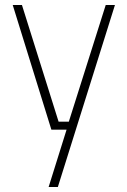

<svg xmlns="http://www.w3.org/2000/svg" viewBox="-20 -520 511 770"><path d="M175 230 247 0H186L31 -500H68L215 -32H256L404 -500H441L212 230Z"/></svg>

Font: TitilliumWeb ExtraLight
Style: Regular
Weight: 400
Designer: Mohamed Gaber, Accademia di Belle Arti di Urbino and others
Foundry: Kief Type Foundry, Accademia di Belle Arti di Urbino and others
Version: Version 3.000; ttfautohint (v1.8.2)